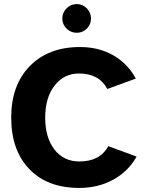

<svg xmlns="http://www.w3.org/2000/svg" viewBox="-20 -911 713 943"><path d="M406.5 -870Q427 -849 427 -820Q427 -791 406.5 -770.5Q386 -750 357 -750Q328 -750 307 -770.5Q286 -791 286 -820Q286 -849 307 -870Q328 -891 357 -891Q386 -891 406.5 -870ZM651 -142Q610 -69 536 -28.5Q462 12 369 12Q213 12 124 -80.5Q35 -173 35 -334Q35 -493 126.5 -586.5Q218 -680 373 -680Q465 -680 536 -639.5Q607 -599 647 -525L507 -474Q467 -550 368 -550Q294 -550 248 -490.5Q202 -431 202 -334Q202 -235 247.5 -176.5Q293 -118 370 -118Q471 -118 512 -193Z"/></svg>

Font: Atkinson Hyperlegible Pro
Style: Bold
Weight: 700
Designer: Elliott Scott, Megan Eiswerth, Linus Boman, Theodore Petrosky, Jacob Perez
Foundry: Braille Institute
Version: Version 1.5.1